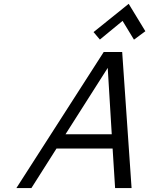

<svg xmlns="http://www.w3.org/2000/svg" viewBox="-20 -959 761 979"><path d="M508.8 -693.8H603L650.9 0H566.9L554.2 -201.7H268.1L140.1 0H63.5ZM529.3 -612.8 314 -274.4H549.8ZM636.2 -939.5 721.2 -799.8 663.1 -756.8 605 -852.5 489.3 -757.3 457 -795.4Z"/></svg>

Font: Cantarell
Style: Italic
Weight: 400
Italic angle: -16°
Designer: Dave Crossland
Version: Version 1.004